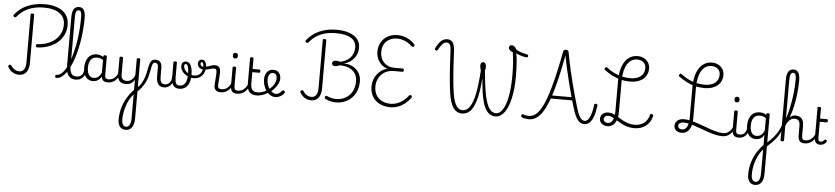

<svg xmlns="http://www.w3.org/2000/svg" viewBox="-93 -2155 16565 3810"><g transform="rotate(5 8189.5 -250.0)"><path d="M591 -553Q577 -552 569 -561Q561 -570 561 -586Q561 -603 567.5 -610Q574 -617 588 -618Q675 -621 750.5 -643.5Q826 -666 886.5 -704.5Q947 -743 989.5 -795Q1032 -847 1055 -911Q1078 -975 1078 -1049Q1078 -1121 1050 -1177.5Q1022 -1234 968.5 -1272.5Q915 -1311 837 -1331.5Q759 -1352 659 -1352Q539 -1352 439.5 -1325.5Q340 -1299 261.5 -1247Q183 -1195 120 -1118Q113 -1109 102 -1108.5Q91 -1108 79 -1117Q66 -1127 64.5 -1138.5Q63 -1150 71 -1160Q118 -1221 179 -1269.5Q240 -1318 315 -1351Q390 -1384 477 -1402Q564 -1420 662 -1420Q780 -1420 871 -1395Q962 -1370 1025 -1323Q1088 -1276 1120.5 -1207Q1153 -1138 1153 -1051Q1153 -966 1127 -892.5Q1101 -819 1052 -758.5Q1003 -698 934 -654Q865 -610 779 -583.5Q693 -557 591 -553ZM273 19Q225 19 183.5 2Q142 -15 110 -45Q78 -75 56 -113Q48 -127 50 -138.5Q52 -150 65 -158Q79 -167 89 -166Q99 -165 109 -151Q132 -118 157 -95.5Q182 -73 211 -61Q240 -49 276 -49Q339 -49 371 -98Q403 -147 403 -244V-1192Q403 -1205 411.5 -1210Q420 -1215 438 -1215Q456 -1215 464.5 -1210Q473 -1205 473 -1193V-237Q473 -156 450 -99Q427 -42 383 -11.5Q339 19 273 19Z M1024 17Q1008 17 1001 7.5Q994 -2 994 -14Q994 -26 1001 -35.5Q1008 -45 1024 -45Q1058 -45 1090.5 -65.5Q1123 -86 1154.5 -124Q1186 -162 1214 -216Q1242 -270 1267 -337.5Q1292 -405 1313.5 -484Q1335 -563 1352.5 -650.5Q1370 -738 1382 -831.5Q1394 -925 1400 -1024Q1406 -1123 1406 -1223Q1406 -1238 1416.5 -1245.5Q1427 -1253 1441.5 -1253Q1456 -1253 1466.5 -1245.5Q1477 -1238 1477 -1223Q1477 -1117 1469.5 -1014Q1462 -911 1448 -812Q1434 -713 1414 -621Q1394 -529 1369 -446.5Q1344 -364 1313.5 -292.5Q1283 -221 1249.5 -164Q1216 -107 1179.5 -66.5Q1143 -26 1103.5 -4.5Q1064 17 1024 17ZM1405 17Q1341 17 1298 -12Q1255 -41 1233.5 -96.5Q1212 -152 1212 -229V-1219Q1212 -1321 1247 -1372.5Q1282 -1424 1349 -1424Q1392 -1424 1420.5 -1401.5Q1449 -1379 1463 -1334Q1477 -1289 1477 -1223Q1477 -1207 1466.5 -1199.5Q1456 -1192 1441.5 -1192Q1427 -1192 1416.5 -1199.5Q1406 -1207 1406 -1223Q1406 -1269 1400 -1299Q1394 -1329 1380.5 -1344Q1367 -1359 1347 -1359Q1324 -1359 1309.5 -1344Q1295 -1329 1288.5 -1298.5Q1282 -1268 1282 -1219V-229Q1282 -171 1296 -129.5Q1310 -88 1340 -66.5Q1370 -45 1418 -45Q1430 -45 1436 -35.5Q1442 -26 1441 -14Q1440 -2 1431 7.5Q1422 17 1405 17Z M1405 17Q1393 17 1387 7.5Q1381 -2 1382 -14Q1383 -26 1392 -35.5Q1401 -45 1418 -45Q1449 -45 1474 -55Q1499 -65 1517 -83.5Q1535 -102 1545.5 -128Q1556 -154 1559 -186Q1560 -199 1571 -203.5Q1582 -208 1592.5 -203.5Q1603 -199 1602 -186Q1599 -137 1583.5 -99.5Q1568 -62 1542 -36Q1516 -10 1481.5 3.5Q1447 17 1405 17Z M1749 17Q1692 17 1648 -11.5Q1604 -40 1579 -96.5Q1554 -153 1554 -236Q1554 -287 1564 -330.5Q1574 -374 1592.5 -409Q1611 -444 1639 -468.5Q1667 -493 1702.5 -506Q1738 -519 1781 -519Q1821 -519 1861 -504.5Q1901 -490 1935 -465V-403Q1896 -433 1860 -444Q1824 -455 1786 -455Q1757 -455 1732.5 -446Q1708 -437 1688.5 -420Q1669 -403 1655 -377Q1641 -351 1634 -317Q1627 -283 1627 -240Q1627 -182 1641.5 -138.5Q1656 -95 1686 -71.5Q1716 -48 1760 -48Q1795 -48 1827 -64Q1859 -80 1885.5 -117Q1912 -154 1929 -215L1947 -163Q1925 -88 1891 -49Q1857 -10 1820 3.5Q1783 17 1749 17ZM2041 17Q2008 17 1983 7.5Q1958 -2 1942.5 -21.5Q1927 -41 1920 -69.5Q1913 -98 1913 -136V-491Q1913 -503 1921.5 -509Q1930 -515 1948 -515Q1965 -515 1973.5 -509.5Q1982 -504 1982 -492V-136Q1982 -88 1997 -66.5Q2012 -45 2054 -45Q2062 -45 2066.5 -35.5Q2071 -26 2070 -14Q2069 -2 2062 7.5Q2055 17 2041 17Z M2040 17Q2028 17 2022 7.5Q2016 -2 2017 -14Q2018 -26 2027 -35.5Q2036 -45 2053 -45Q2088 -45 2117 -56Q2146 -67 2170 -87Q2194 -107 2211.5 -133.5Q2229 -160 2240 -189Q2245 -202 2255 -201Q2265 -200 2272.5 -191Q2280 -182 2277 -172Q2264 -131 2242 -96.5Q2220 -62 2190.5 -36.5Q2161 -11 2123.5 3Q2086 17 2040 17Z M2477 924Q2405 924 2364.5 873Q2324 822 2324 729Q2324 666 2333.5 603.5Q2343 541 2361.5 479Q2380 417 2409.5 357Q2439 297 2478 240Q2494 217 2510.5 195.5Q2527 174 2544.5 154.5Q2562 135 2578 119V-87Q2564 -59 2545 -39Q2526 -19 2503.5 -6.5Q2481 6 2455.5 12Q2430 18 2404 18Q2351 18 2313 -2Q2275 -22 2255 -63Q2235 -104 2235 -166V-492Q2235 -504 2243.5 -509.5Q2252 -515 2269 -515Q2287 -515 2296 -509.5Q2305 -504 2305 -492V-169Q2305 -129 2316.5 -101Q2328 -73 2352 -59Q2376 -45 2413 -45Q2442 -45 2467.5 -54Q2493 -63 2514.5 -80Q2536 -97 2552 -123Q2568 -149 2578 -182V-493Q2578 -504 2586.5 -509.5Q2595 -515 2613 -515Q2630 -515 2639 -509.5Q2648 -504 2648 -493V681Q2648 741 2636.5 786Q2625 831 2603.5 862Q2582 893 2550 908.5Q2518 924 2477 924ZM2482 862Q2512 862 2533.5 842Q2555 822 2566.5 782Q2578 742 2578 685V211Q2569 221 2560 232Q2551 243 2541.5 254.5Q2532 266 2524 277Q2493 324 2470 378Q2447 432 2430.5 490Q2414 548 2405.5 608Q2397 668 2397 727Q2397 769 2407 799.5Q2417 830 2436 846Q2455 862 2482 862Z M2617 169Q2610 175 2603 167Q2596 159 2592 145Q2588 131 2591.5 116.5Q2595 102 2606 93Q2668 46 2705.5 -10Q2743 -66 2764 -124.5Q2785 -183 2797.5 -240Q2810 -297 2819.5 -346.5Q2829 -396 2843 -434Q2857 -472 2881 -493.5Q2905 -515 2948 -515Q2960 -515 2966.5 -505.5Q2973 -496 2972.5 -484Q2972 -472 2964.5 -463Q2957 -454 2944 -454Q2919 -454 2906 -433Q2893 -412 2885 -375.5Q2877 -339 2868.5 -290.5Q2860 -242 2845.5 -185Q2831 -128 2803.5 -67.5Q2776 -7 2731.5 53Q2687 113 2617 169Z M3163 18Q3125 18 3096.5 5.5Q3068 -7 3049 -32.5Q3030 -58 3020 -96Q3010 -134 3010 -186V-367Q3010 -418 2992 -436Q2974 -454 2945 -454Q2931 -454 2924 -463Q2917 -472 2917 -484Q2917 -496 2925 -505.5Q2933 -515 2947 -515Q2991 -515 3020.5 -498.5Q3050 -482 3065 -447Q3080 -412 3080 -356V-204Q3080 -163 3084 -133Q3088 -103 3098.5 -83.5Q3109 -64 3128 -54Q3147 -44 3176 -44Q3198 -44 3221.5 -52.5Q3245 -61 3265 -81Q3285 -101 3297 -134.5Q3309 -168 3309 -218L3334 -113Q3324 -81 3307 -56.5Q3290 -32 3267 -15.5Q3244 1 3218 9.5Q3192 18 3163 18ZM3466 19Q3428 19 3398.5 6Q3369 -7 3349 -33.5Q3329 -60 3319 -99Q3309 -138 3309 -190V-493Q3309 -504 3317.5 -509.5Q3326 -515 3343 -515Q3361 -515 3369.5 -509.5Q3378 -504 3378 -493V-204Q3378 -163 3382 -133Q3386 -103 3396.5 -83.5Q3407 -64 3425.5 -55Q3444 -46 3474 -46Q3494 -46 3513 -51.5Q3532 -57 3548 -69Q3564 -81 3577 -99.5Q3590 -118 3599 -143Q3608 -168 3613 -200.5Q3618 -233 3618 -274Q3618 -352 3610 -397.5Q3602 -443 3588 -462.5Q3574 -482 3556 -482Q3542 -482 3536.5 -494Q3531 -506 3535.5 -518Q3540 -530 3556 -530Q3602 -530 3631 -498.5Q3660 -467 3674 -409.5Q3688 -352 3688 -274Q3688 -230 3681.5 -191Q3675 -152 3663 -119.5Q3651 -87 3632.5 -61.5Q3614 -36 3589.5 -18Q3565 0 3534 9.5Q3503 19 3466 19Z M3732 -215Q3684 -215 3637.5 -232.5Q3591 -250 3553 -280.5Q3515 -311 3492.5 -350.5Q3470 -390 3470 -434Q3470 -477 3493.5 -503.5Q3517 -530 3556 -530Q3568 -530 3573 -518Q3578 -506 3574 -494Q3570 -482 3556 -482Q3542 -482 3534.5 -471Q3527 -460 3527 -439Q3527 -407 3544 -377Q3561 -347 3590.5 -322.5Q3620 -298 3657.5 -283.5Q3695 -269 3735 -269Q3814 -269 3855.5 -312.5Q3897 -356 3904 -424Q3906 -437 3919.5 -441.5Q3933 -446 3946 -441.5Q3959 -437 3958 -424Q3953 -363 3924 -315.5Q3895 -268 3846.5 -241.5Q3798 -215 3732 -215Z M4291 17Q4267 17 4244.5 10.5Q4222 4 4203 -9.5Q4184 -23 4173 -44.5Q4162 -66 4162 -98Q4162 -124 4164.5 -158.5Q4167 -193 4169.5 -231Q4172 -269 4174.5 -304.5Q4177 -340 4177 -367Q4177 -410 4165 -425.5Q4153 -441 4124 -441Q4102 -441 4078.5 -435.5Q4055 -430 4031 -422.5Q4007 -415 3980 -409Q3953 -403 3924 -403Q3884 -403 3854.5 -417Q3825 -431 3809.5 -457Q3794 -483 3794 -516Q3794 -551 3814.5 -573.5Q3835 -596 3869 -596Q3903 -596 3922.5 -576.5Q3942 -557 3951 -527.5Q3960 -498 3960 -466Q3975 -466 3994.5 -472Q4014 -478 4037 -487Q4060 -496 4085.5 -502.5Q4111 -509 4138 -509Q4175 -509 4199.5 -494.5Q4224 -480 4235.5 -450Q4247 -420 4247 -372Q4247 -345 4244.5 -309Q4242 -273 4239.5 -235.5Q4237 -198 4234.5 -165.5Q4232 -133 4232 -112Q4232 -76 4250.5 -60.5Q4269 -45 4304 -45Q4316 -45 4322.5 -35.5Q4329 -26 4328 -14Q4327 -2 4318 7.5Q4309 17 4291 17ZM3907 -457Q3907 -480 3903 -500.5Q3899 -521 3891 -534Q3883 -547 3870 -547Q3859 -547 3853 -538.5Q3847 -530 3847 -516Q3847 -494 3862.5 -475.5Q3878 -457 3907 -457Z M4292 17Q4280 17 4274 7.5Q4268 -2 4269 -14Q4270 -26 4279 -35.5Q4288 -45 4305 -45Q4340 -45 4369 -56Q4398 -67 4422 -87Q4446 -107 4463.5 -133.5Q4481 -160 4492 -189Q4497 -202 4507 -201Q4517 -200 4524.5 -191Q4532 -182 4529 -172Q4516 -131 4494 -96.5Q4472 -62 4442.5 -36.5Q4413 -11 4375.5 3Q4338 17 4292 17Z M4618 17Q4582 17 4556.5 7Q4531 -3 4516 -23Q4501 -43 4494 -72Q4487 -101 4487 -139V-493Q4487 -504 4495.5 -509.5Q4504 -515 4521 -515Q4539 -515 4548 -509.5Q4557 -504 4557 -493V-139Q4557 -88 4572 -66.5Q4587 -45 4631 -45Q4642 -45 4648 -35.5Q4654 -26 4653 -14Q4652 -2 4643.5 7.5Q4635 17 4618 17ZM4522 -676Q4497 -676 4484.5 -690Q4472 -704 4472 -732Q4472 -760 4484.5 -774Q4497 -788 4522 -788Q4547 -788 4559.5 -774Q4572 -760 4572 -732Q4572 -704 4559.5 -690Q4547 -676 4522 -676Z M4617 17Q4605 17 4599 7.5Q4593 -2 4594 -14Q4595 -26 4604 -35.5Q4613 -45 4630 -45Q4665 -45 4695.5 -56.5Q4726 -68 4750.5 -88.5Q4775 -109 4794 -137.5Q4813 -166 4824 -199Q4829 -212 4839.5 -211Q4850 -210 4858 -202Q4866 -194 4862 -183Q4849 -137 4825.5 -100Q4802 -63 4770.5 -37Q4739 -11 4700.5 3Q4662 17 4617 17Z M5006 17Q4956 17 4920.5 2.5Q4885 -12 4861.5 -40Q4838 -68 4827 -109Q4816 -150 4816 -202V-708Q4816 -719 4824 -724.5Q4832 -730 4849 -730Q4867 -730 4876 -724.5Q4885 -719 4885 -708V-500H5019Q5031 -500 5036.5 -493Q5042 -486 5042 -468Q5042 -451 5036.5 -443.5Q5031 -436 5019 -436H4885V-208Q4885 -171 4892 -141Q4899 -111 4914.5 -89.5Q4930 -68 4955.5 -56.5Q4981 -45 5018 -45Q5030 -45 5036 -35.5Q5042 -26 5041 -14Q5040 -2 5031.5 7.5Q5023 17 5006 17Z M5006 17Q4991 17 4985 7.5Q4979 -2 4981.5 -14Q4984 -26 4993.5 -35.5Q5003 -45 5019 -45Q5075 -45 5128 -64.5Q5181 -84 5221 -114Q5232 -121 5240.5 -117Q5249 -113 5253.5 -103Q5258 -93 5257.5 -82Q5257 -71 5248 -66Q5215 -42 5174 -23Q5133 -4 5090 6.5Q5047 17 5006 17Z M5222 -112Q5245 -128 5266 -146Q5287 -164 5304 -184Q5327 -211 5343 -239Q5359 -267 5367.5 -295Q5376 -323 5376 -350Q5376 -406 5353.5 -430.5Q5331 -455 5291 -455Q5271 -455 5254.5 -446Q5238 -437 5226 -419.5Q5214 -402 5207 -377.5Q5200 -353 5200 -322Q5200 -260 5217.5 -209.5Q5235 -159 5263.5 -123Q5292 -87 5325 -67Q5358 -47 5387 -47Q5412 -47 5432.5 -57Q5453 -67 5471.5 -83Q5490 -99 5507 -118Q5518 -130 5528.5 -129.5Q5539 -129 5550 -121Q5561 -112 5564 -102Q5567 -92 5559 -81Q5539 -50 5509 -28Q5479 -6 5445.5 5.5Q5412 17 5379 17Q5339 17 5302 0Q5265 -17 5233.5 -48Q5202 -79 5178.5 -121.5Q5155 -164 5142 -214.5Q5129 -265 5129 -321Q5129 -355 5137 -385.5Q5145 -416 5159.5 -440.5Q5174 -465 5194.5 -482.5Q5215 -500 5240 -509.5Q5265 -519 5294 -519Q5349 -519 5383 -496Q5417 -473 5433 -436Q5449 -399 5449 -356Q5449 -322 5436.5 -286.5Q5424 -251 5402.5 -216.5Q5381 -182 5353 -150Q5331 -126 5306.5 -104Q5282 -82 5254 -63Z M6588 18Q6550 18 6513 11.5Q6476 5 6441.5 -6.5Q6407 -18 6379 -34Q6365 -43 6361 -53.5Q6357 -64 6365 -78Q6373 -93 6382.5 -95.5Q6392 -98 6408 -91Q6434 -78 6463.5 -68.5Q6493 -59 6524.5 -54.5Q6556 -50 6588 -50Q6668 -50 6734.5 -78Q6801 -106 6850 -156.5Q6899 -207 6925.5 -277Q6952 -347 6952 -430Q6952 -523 6910 -588.5Q6868 -654 6789 -688.5Q6710 -723 6599 -723Q6575 -710 6552.5 -704Q6530 -698 6510 -698Q6479 -698 6462.5 -712.5Q6446 -727 6446 -748Q6446 -764 6454 -777.5Q6462 -791 6479 -799.5Q6496 -808 6519 -808Q6543 -808 6561.5 -804Q6580 -800 6597 -793Q6662 -803 6714 -830Q6766 -857 6802.5 -896.5Q6839 -936 6858 -987.5Q6877 -1039 6877 -1100Q6877 -1183 6831 -1238.5Q6785 -1294 6694 -1322.5Q6603 -1351 6470 -1351Q6352 -1351 6255 -1325Q6158 -1299 6079.5 -1247Q6001 -1195 5940 -1117Q5931 -1109 5920 -1108.5Q5909 -1108 5897 -1117Q5884 -1127 5882.5 -1138.5Q5881 -1150 5890 -1160Q5937 -1221 5998 -1269Q6059 -1317 6132 -1350.5Q6205 -1384 6290.5 -1402Q6376 -1420 6473 -1420Q6626 -1420 6733 -1382Q6840 -1344 6896.5 -1273Q6953 -1202 6953 -1101Q6953 -1041 6934 -987Q6915 -933 6880 -889.5Q6845 -846 6796 -814.5Q6747 -783 6687 -768V-765Q6760 -765 6822.5 -740.5Q6885 -716 6931.5 -671.5Q6978 -627 7003 -567Q7028 -507 7028 -435Q7028 -356 7007 -286Q6986 -216 6947 -160.5Q6908 -105 6853.5 -65Q6799 -25 6732 -3.5Q6665 18 6588 18ZM6092 19Q6044 19 6002.5 2Q5961 -15 5929 -45Q5897 -75 5875 -113Q5867 -127 5869 -138.5Q5871 -150 5884 -158Q5898 -167 5908 -166Q5918 -165 5928 -151Q5951 -118 5976 -95.5Q6001 -73 6030 -61Q6059 -49 6095 -49Q6158 -49 6190 -98Q6222 -147 6222 -244V-1193Q6222 -1205 6230.5 -1210Q6239 -1215 6257 -1215Q6275 -1215 6283.5 -1210Q6292 -1205 6292 -1193V-237Q6292 -156 6269 -99Q6246 -42 6202 -11.5Q6158 19 6092 19Z M7672 19Q7549 19 7458 -27.5Q7367 -74 7316.5 -159.5Q7266 -245 7266 -361Q7266 -429 7287 -490Q7308 -551 7346 -602Q7384 -653 7436 -688.5Q7488 -724 7550 -738Q7481 -758 7430 -804.5Q7379 -851 7350.5 -917.5Q7322 -984 7322 -1062Q7322 -1124 7339.5 -1179Q7357 -1234 7390 -1278Q7423 -1322 7468.5 -1354Q7514 -1386 7570.5 -1403Q7627 -1420 7692 -1420Q7757 -1420 7818.5 -1403Q7880 -1386 7934 -1353Q7988 -1320 8031 -1273Q8043 -1261 8045 -1248.5Q8047 -1236 8034 -1222Q8020 -1210 8008.5 -1212.5Q7997 -1215 7982 -1229Q7943 -1268 7895.5 -1295Q7848 -1322 7795.5 -1336.5Q7743 -1351 7687 -1351Q7624 -1351 7570.5 -1329.5Q7517 -1308 7478 -1270.5Q7439 -1233 7418.5 -1179.5Q7398 -1126 7398 -1064Q7398 -977 7433.5 -910.5Q7469 -844 7533 -806Q7597 -768 7680 -768H7854Q7866 -768 7871 -761Q7876 -754 7876 -736Q7876 -718 7871 -710.5Q7866 -703 7854 -703H7681Q7607 -703 7545 -678.5Q7483 -654 7438 -608Q7393 -562 7368 -500Q7343 -438 7343 -365Q7343 -268 7383.5 -197.5Q7424 -127 7498.5 -88.5Q7573 -50 7673 -50Q7738 -50 7800.5 -72.5Q7863 -95 7919.5 -137.5Q7976 -180 8022 -241Q8034 -255 8044.5 -257Q8055 -259 8067 -249Q8081 -237 8082 -225Q8083 -213 8070 -196Q8019 -128 7955 -79.5Q7891 -31 7819.5 -6Q7748 19 7672 19Z M9101 19Q8990 19 8925 -76.5Q8860 -172 8833 -363Q8820 -447 8811 -535.5Q8802 -624 8794 -724.5Q8786 -825 8779.5 -943Q8773 -1061 8766 -1204Q8763 -1257 8754 -1291Q8745 -1325 8727 -1341.5Q8709 -1358 8680 -1358Q8649 -1358 8622.5 -1341.5Q8596 -1325 8570.5 -1289.5Q8545 -1254 8513 -1196Q8507 -1185 8497 -1181.5Q8487 -1178 8472 -1185Q8458 -1192 8455 -1203.5Q8452 -1215 8458 -1228Q8493 -1295 8527 -1338Q8561 -1381 8599.5 -1402.5Q8638 -1424 8683 -1424Q8733 -1424 8765.5 -1399.5Q8798 -1375 8815.5 -1326.5Q8833 -1278 8837 -1206Q8841 -1104 8845.5 -1017.5Q8850 -931 8855 -858.5Q8860 -786 8865 -721.5Q8870 -657 8875.5 -599Q8881 -541 8887.5 -485.5Q8894 -430 8903 -374Q8918 -266 8946 -193Q8974 -120 9014 -83.5Q9054 -47 9108 -47Q9149 -47 9184.5 -68.5Q9220 -90 9249 -133.5Q9278 -177 9302.5 -243.5Q9327 -310 9345.5 -401Q9364 -492 9377.5 -608Q9391 -724 9400 -865Q9392 -887 9386 -912.5Q9380 -938 9380 -959Q9380 -980 9386 -996.5Q9392 -1013 9404 -1023Q9416 -1033 9433 -1033Q9463 -1033 9478 -1008.5Q9493 -984 9493 -947Q9493 -925 9490.5 -904.5Q9488 -884 9481 -867Q9489 -790 9495.5 -722.5Q9502 -655 9510 -595Q9518 -535 9527.5 -477Q9537 -419 9549 -361Q9574 -251 9605.5 -181.5Q9637 -112 9678 -79Q9719 -46 9772 -46Q9819 -46 9859 -81.5Q9899 -117 9931.5 -183.5Q9964 -250 9986.5 -345Q10009 -440 10020.5 -558.5Q10032 -677 10032 -816Q10032 -882 10030 -946Q10028 -1010 10023.5 -1070.5Q10019 -1131 10013 -1184.5Q10007 -1238 9999 -1283Q9957 -1294 9935.5 -1318Q9914 -1342 9914 -1366Q9914 -1387 9928.5 -1402Q9943 -1417 9967 -1417Q10000 -1417 10023 -1396.5Q10046 -1376 10060 -1346Q10074 -1331 10109.5 -1314.5Q10145 -1298 10192.5 -1284Q10240 -1270 10290 -1261Q10303 -1259 10306.5 -1251Q10310 -1243 10310 -1233Q10310 -1221 10302.5 -1211Q10295 -1201 10282 -1202Q10265 -1204 10241.5 -1208Q10218 -1212 10192.5 -1219Q10167 -1226 10143.5 -1234Q10120 -1242 10101 -1250.5Q10082 -1259 10072 -1266Q10082 -1212 10089 -1144Q10096 -1076 10099.5 -991Q10103 -906 10103 -800Q10103 -678 10092 -569.5Q10081 -461 10060.5 -369.5Q10040 -278 10010.5 -206Q9981 -134 9944 -84Q9907 -34 9862.5 -7.5Q9818 19 9767 19Q9696 19 9643.5 -19Q9591 -57 9553 -136Q9515 -215 9490 -339Q9482 -380 9475.5 -422.5Q9469 -465 9464 -510Q9459 -555 9454 -602Q9449 -649 9446 -699H9442Q9431 -552 9411.5 -436Q9392 -320 9363.5 -234.5Q9335 -149 9296.5 -92.5Q9258 -36 9209 -8.5Q9160 19 9101 19Z M10427 17Q10399 17 10374 13.5Q10349 10 10329 4.5Q10309 -1 10295 -8Q10285 -13 10278.5 -23Q10272 -33 10278 -48Q10283 -64 10292 -69Q10301 -74 10311 -70Q10331 -62 10361.5 -55.5Q10392 -49 10427 -49Q10473 -49 10514.5 -67.5Q10556 -86 10596 -128.5Q10636 -171 10675 -241Q10714 -311 10752.5 -413.5Q10791 -516 10830.5 -655.5Q10870 -795 10910.5 -975Q10951 -1155 10994 -1381Q10998 -1403 11012 -1411.5Q11026 -1420 11048 -1420Q11071 -1420 11084 -1412.5Q11097 -1405 11102 -1381Q11119 -1290 11139 -1192.5Q11159 -1095 11183 -991.5Q11207 -888 11235.5 -776Q11264 -664 11296.5 -545Q11329 -426 11368 -297Q11388 -229 11407.5 -181.5Q11427 -134 11447.5 -104.5Q11468 -75 11490.5 -61.5Q11513 -48 11539 -48Q11578 -48 11609 -85.5Q11640 -123 11663 -197.5Q11686 -272 11700 -382Q11702 -395 11710.5 -401Q11719 -407 11736 -404Q11753 -402 11759.5 -394.5Q11766 -387 11765 -375Q11750 -245 11719.5 -158Q11689 -71 11643.5 -27Q11598 17 11539 17Q11499 17 11466.5 2Q11434 -13 11406.5 -47.5Q11379 -82 11353.5 -138.5Q11328 -195 11303 -277Q11291 -317 11279.5 -355.5Q11268 -394 11257 -431H10831Q10794 -330 10757.5 -255Q10721 -180 10682 -128Q10643 -76 10602 -43.5Q10561 -11 10518 3Q10475 17 10427 17ZM10852 -493H11239Q11197 -647 11161.5 -787Q11126 -927 11097.5 -1056.5Q11069 -1186 11046 -1305Q10997 -1043 10949 -842Q10901 -641 10852 -493Z M12528 11Q12450 11 12385.5 -9Q12321 -29 12267 -59Q12213 -89 12166.5 -119Q12120 -149 12078.5 -169Q12037 -189 11998 -189Q11960 -189 11936.5 -169Q11913 -149 11913 -117Q11913 -86 11936.5 -66.5Q11960 -47 11996 -47Q12039 -47 12068.5 -74.5Q12098 -102 12114 -155.5Q12130 -209 12130 -285V-903Q12130 -1023 12154 -1119Q12178 -1215 12223 -1282Q12268 -1349 12332 -1384.5Q12396 -1420 12477 -1420Q12545 -1420 12600 -1392Q12655 -1364 12688.5 -1313Q12722 -1262 12722 -1191Q12722 -1126 12697 -1073Q12672 -1020 12626 -982Q12580 -944 12515.5 -923.5Q12451 -903 12372 -903Q12270 -903 12180 -926Q12090 -949 12010 -990.5Q11930 -1032 11857 -1086Q11845 -1094 11843.5 -1105.5Q11842 -1117 11852 -1130Q11861 -1145 11872 -1147Q11883 -1149 11894 -1140Q11959 -1088 12034 -1049.5Q12109 -1011 12193 -990.5Q12277 -970 12372 -970Q12434 -970 12485.5 -985.5Q12537 -1001 12573 -1030Q12609 -1059 12628 -1100Q12647 -1141 12647 -1191Q12647 -1242 12624.5 -1277.5Q12602 -1313 12563.5 -1332.5Q12525 -1352 12473 -1352Q12409 -1352 12359 -1321.5Q12309 -1291 12273.5 -1232.5Q12238 -1174 12219.5 -1090.5Q12201 -1007 12201 -901V-285Q12201 -188 12176 -120Q12151 -52 12105 -17Q12059 18 11994 18Q11949 18 11914 1Q11879 -16 11858.5 -46.5Q11838 -77 11838 -117Q11838 -157 11858 -188Q11878 -219 11913.5 -236.5Q11949 -254 11994 -254Q12044 -254 12091 -234.5Q12138 -215 12186.5 -185Q12235 -155 12288 -125.5Q12341 -96 12401.5 -76.5Q12462 -57 12532 -57Q12606 -57 12665.5 -83.5Q12725 -110 12764.5 -160.5Q12804 -211 12821 -281Q12824 -294 12835 -298.5Q12846 -303 12863 -296Q12877 -293 12882 -284.5Q12887 -276 12884 -263Q12866 -179 12816.5 -117Q12767 -55 12694 -22Q12621 11 12528 11Z M13475 21Q13430 21 13395.5 5Q13361 -11 13342 -40Q13323 -69 13323 -109Q13323 -151 13345.5 -184Q13368 -217 13407.5 -235Q13447 -253 13497 -253Q13554 -253 13620.5 -238Q13687 -223 13759 -199.5Q13831 -176 13903.5 -149.5Q13976 -123 14046 -99Q14116 -75 14179.5 -60Q14243 -45 14296 -45Q14312 -45 14318 -35.5Q14324 -26 14321.5 -14Q14319 -2 14309 7.5Q14299 17 14284 17Q14224 17 14157 2.5Q14090 -12 14020 -35Q13950 -58 13879.5 -84.5Q13809 -111 13740.5 -134Q13672 -157 13610.5 -171.5Q13549 -186 13496 -186Q13467 -186 13444 -177Q13421 -168 13409 -152Q13397 -136 13397 -115Q13397 -84 13419 -65Q13441 -46 13477 -46Q13519 -46 13549 -74.5Q13579 -103 13595 -156Q13611 -209 13611 -284V-903Q13611 -1023 13635 -1119Q13659 -1215 13704 -1282Q13749 -1349 13813 -1384.5Q13877 -1420 13958 -1420Q14026 -1420 14081 -1392Q14136 -1364 14169.5 -1313Q14203 -1262 14203 -1191Q14203 -1126 14178 -1073Q14153 -1020 14107 -982Q14061 -944 13996.5 -923.5Q13932 -903 13853 -903Q13751 -903 13661 -926Q13571 -949 13491 -990.5Q13411 -1032 13338 -1086Q13326 -1094 13324.5 -1105.5Q13323 -1117 13333 -1130Q13342 -1145 13353 -1147Q13364 -1149 13375 -1140Q13440 -1088 13515 -1049.5Q13590 -1011 13674 -990.5Q13758 -970 13853 -970Q13915 -970 13966.5 -985.5Q14018 -1001 14054 -1030Q14090 -1059 14109 -1100Q14128 -1141 14128 -1191Q14128 -1242 14105.5 -1277.5Q14083 -1313 14044.5 -1332.5Q14006 -1352 13954 -1352Q13890 -1352 13840 -1321.5Q13790 -1291 13754.5 -1232.5Q13719 -1174 13700.5 -1090.5Q13682 -1007 13682 -901V-284Q13682 -188 13657 -120Q13632 -52 13585.5 -15.5Q13539 21 13475 21Z M14285 17Q14273 17 14267 7.5Q14261 -2 14262 -14Q14263 -26 14272 -35.5Q14281 -45 14298 -45Q14333 -45 14362 -56Q14391 -67 14415 -87Q14439 -107 14456.5 -133.5Q14474 -160 14485 -189Q14490 -202 14500 -201Q14510 -200 14517.5 -191Q14525 -182 14522 -172Q14509 -131 14487 -96.5Q14465 -62 14435.5 -36.5Q14406 -11 14368.5 3Q14331 17 14285 17Z M14611 17Q14575 17 14549.5 7Q14524 -3 14509 -23Q14494 -43 14487 -72Q14480 -101 14480 -139V-493Q14480 -504 14488.5 -509.5Q14497 -515 14514 -515Q14532 -515 14541 -509.5Q14550 -504 14550 -493V-139Q14550 -88 14565 -66.5Q14580 -45 14624 -45Q14635 -45 14641 -35.5Q14647 -26 14646 -14Q14645 -2 14636.5 7.5Q14628 17 14611 17ZM14515 -676Q14490 -676 14477.5 -690Q14465 -704 14465 -732Q14465 -760 14477.5 -774Q14490 -788 14515 -788Q14540 -788 14552.5 -774Q14565 -760 14565 -732Q14565 -704 14552.5 -690Q14540 -676 14515 -676Z M14610 17Q14598 17 14592 7.5Q14586 -2 14587 -14Q14588 -26 14597 -35.5Q14606 -45 14623 -45Q14654 -45 14679 -55Q14704 -65 14722 -83.5Q14740 -102 14750.5 -128Q14761 -154 14764 -186Q14765 -199 14776 -203.5Q14787 -208 14797.5 -203.5Q14808 -199 14807 -186Q14804 -137 14788.5 -99.5Q14773 -62 14747 -36Q14721 -10 14686.5 3.5Q14652 17 14610 17Z M15016 924Q14945 924 14904.5 873.5Q14864 823 14864 728Q14864 666 14873 603.5Q14882 541 14901 479Q14920 417 14948.5 357Q14977 297 15017 240Q15033 218 15050 196Q15067 174 15084.5 154.5Q15102 135 15117 119V-84Q15093 -41 15065 -19.5Q15037 2 15008.5 9.5Q14980 17 14952 17Q14896 17 14852 -11.5Q14808 -40 14783 -96.5Q14758 -153 14758 -236Q14758 -287 14768 -330.5Q14778 -374 14796.5 -409Q14815 -444 14842.5 -468.5Q14870 -493 14906 -506Q14942 -519 14985 -519Q15012 -519 15032.5 -516Q15053 -513 15073 -505Q15093 -497 15117 -482V-493Q15117 -504 15125.5 -509.5Q15134 -515 15152 -515Q15169 -515 15177.5 -509.5Q15186 -504 15186 -493V681Q15186 740 15175 785.5Q15164 831 15142 862Q15120 893 15088 908.5Q15056 924 15016 924ZM15022 862Q15052 862 15073 841.5Q15094 821 15105.5 781.5Q15117 742 15117 684V210Q15108 220 15098.5 231.5Q15089 243 15080.5 254Q15072 265 15063 277Q15033 324 15009 378Q14985 432 14968.5 489.5Q14952 547 14944 607.5Q14936 668 14936 727Q14936 769 14946 799Q14956 829 14975 845.5Q14994 862 15022 862ZM14964 -48Q14994 -48 15022.5 -60Q15051 -72 15075.5 -99.5Q15100 -127 15117 -173V-416Q15084 -437 15053 -446Q15022 -455 14990 -455Q14961 -455 14936 -446Q14911 -437 14891.5 -420Q14872 -403 14858.5 -377Q14845 -351 14838 -317Q14831 -283 14831 -240Q14831 -182 14845.5 -138.5Q14860 -95 14889.5 -71.5Q14919 -48 14964 -48Z M15166 158Q15160 164 15155.5 156Q15151 148 15149 134.5Q15147 121 15148.5 108Q15150 95 15155 90Q15216 38 15262.5 -10Q15309 -58 15343.5 -105.5Q15378 -153 15404 -204Q15430 -255 15449 -314Q15455 -333 15465.5 -334Q15476 -335 15483.5 -325Q15491 -315 15487 -300Q15468 -228 15440.5 -169Q15413 -110 15374.5 -57Q15336 -4 15284.5 48.5Q15233 101 15166 158Z M15922 17Q15887 17 15862.5 7Q15838 -3 15823 -23Q15808 -43 15801 -72Q15794 -101 15794 -139V-326Q15794 -368 15783 -396.5Q15772 -425 15749 -439.5Q15726 -454 15688 -454Q15660 -454 15633 -443Q15606 -432 15582 -408.5Q15558 -385 15538 -349.5Q15518 -314 15502 -264L15484 -311Q15501 -357 15522.5 -395Q15544 -433 15571 -460.5Q15598 -488 15630 -503.5Q15662 -519 15700 -519Q15748 -519 15785 -500Q15822 -481 15843 -440.5Q15864 -400 15864 -334V-139Q15864 -88 15878.5 -66.5Q15893 -45 15935 -45Q15947 -45 15952.5 -35.5Q15958 -26 15957 -14Q15956 -2 15947.5 7.5Q15939 17 15922 17ZM15479 15Q15461 15 15453 9.5Q15445 4 15445 -7V-1218Q15445 -1321 15480 -1372.5Q15515 -1424 15582 -1424Q15625 -1424 15653.5 -1401.5Q15682 -1379 15696 -1334.5Q15710 -1290 15710 -1224Q15710 -1164 15706.5 -1098Q15703 -1032 15695.5 -963Q15688 -894 15676.5 -823.5Q15665 -753 15649.5 -684.5Q15634 -616 15613.5 -552Q15593 -488 15568.5 -431Q15544 -374 15514 -325V-7Q15514 4 15505.5 9.5Q15497 15 15479 15ZM15514 -441Q15531 -488 15547 -545.5Q15563 -603 15577 -669Q15591 -735 15602.5 -805.5Q15614 -876 15622.5 -948Q15631 -1020 15635 -1090Q15639 -1160 15639 -1224Q15639 -1269 15633 -1299Q15627 -1329 15613.5 -1344Q15600 -1359 15580 -1359Q15557 -1359 15542.5 -1343.5Q15528 -1328 15521 -1297Q15514 -1266 15514 -1217Z M15921 17Q15909 17 15903 7.5Q15897 -2 15898 -14Q15899 -26 15908 -35.5Q15917 -45 15934 -45Q15969 -45 15999.5 -56.5Q16030 -68 16054.5 -88.5Q16079 -109 16098 -137.5Q16117 -166 16128 -199Q16133 -212 16143.5 -211Q16154 -210 16162 -202Q16170 -194 16166 -183Q16153 -137 16129.5 -100Q16106 -63 16074.5 -37Q16043 -11 16004.5 3Q15966 17 15921 17Z M16234 17Q16196 17 16170.5 2Q16145 -13 16132.5 -41Q16120 -69 16120 -109V-708Q16120 -719 16128 -724.5Q16136 -730 16153 -730Q16171 -730 16180 -724.5Q16189 -719 16189 -708V-500H16323Q16335 -500 16340.5 -493Q16346 -486 16346 -468Q16346 -451 16340.5 -443.5Q16335 -436 16323 -436H16189V-120Q16189 -82 16199.5 -63.5Q16210 -45 16240 -45Q16264 -45 16281.5 -57Q16299 -69 16316 -88Q16326 -97 16335 -95Q16344 -93 16352 -85Q16361 -77 16362 -68Q16363 -59 16358 -51Q16343 -28 16323 -13Q16303 2 16280.5 9.5Q16258 17 16234 17Z"/></g></svg>

Font: Playwrite BE WAL Light
Style: Regular
Weight: 300
Version: Version 1.002